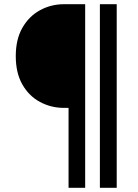

<svg xmlns="http://www.w3.org/2000/svg" viewBox="-20 -710 656 913"><path d="M55 -443Q55 -523 86.5 -578Q118 -633 170.5 -661.5Q223 -690 284 -690H385V183H306V-197H284Q223 -197 170.5 -225Q118 -253 86.5 -308Q55 -363 55 -443ZM455 183V-690H535V183Z"/></svg>

Font: Radio Canada Condensed
Style: Regular
Weight: 400
Width: 3
Designer: Charles Daoud, Etienne Aubert Bonn, Alexandre Saumier Demers, Jacques Le Bailly
Foundry: Radio-Canada
Version: Version 2.104; ttfautohint (v1.8.4.7-5d5b);gftools[0.9.28.de